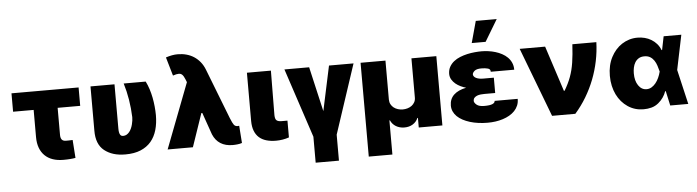

<svg xmlns="http://www.w3.org/2000/svg" viewBox="-55 -1047 5471 1506"><g transform="rotate(-5 2680.5 -294.5)"><path d="M575.3 -545.5V-400.6H397.7V-187.5Q397.7 -176.5 399.9 -167.3Q402 -158 406.8 -151.5Q411.6 -144.9 419.9 -141.3Q428.3 -137.8 440.3 -137.8Q449.9 -137.8 457 -137.8Q464.1 -137.8 468.8 -138.1Q478 -138.1 492.9 -139.2L502.8 2.8Q492.2 4.6 482.1 5.9Q471.9 7.1 460.8 8Q449.6 8.9 436.6 9.4Q423.7 9.9 407.7 9.9Q360.8 9.9 323.9 -2.8Q286.9 -15.6 261.4 -40.7Q235.8 -65.7 222.3 -102.3Q208.8 -138.8 208.8 -186.1V-400.6H46.9V-545.5Z M669 -197.4V-545.5H858V-196Q858 -178.6 860.4 -167.1Q862.9 -155.5 867.2 -148.6Q871.4 -141.7 877.5 -139Q883.5 -136.4 890.6 -136.4Q906.2 -136.4 918.3 -143.5Q930.4 -150.6 939.8 -162.3Q949.2 -174 955.8 -188.9Q962.4 -203.8 966.4 -219.5Q970.5 -235.1 972.5 -250Q974.4 -264.9 974.4 -277Q971.9 -346.6 960.8 -415Q949.6 -483.3 930.4 -545.5H1103.7Q1118.6 -516 1129.3 -482.6Q1139.9 -449.2 1146.7 -414.4Q1153.4 -379.6 1156.8 -344.6Q1160.2 -309.7 1160.5 -277Q1160.5 -213.1 1145.4 -160.3Q1130.3 -107.6 1098.4 -69.8Q1066.4 -32 1016.3 -11Q966.3 9.9 896.3 9.9Q843 9.9 802.6 -2.7Q762.1 -15.3 730.8 -40.1Q668.3 -89.8 669 -197.4Z M1425.4 -512.8 1416.2 -535.5Q1410.9 -548.3 1405.9 -557.4Q1400.9 -566.4 1395.2 -572.3Q1389.6 -578.1 1382.8 -581Q1376.1 -583.8 1367.2 -583.8Q1349.4 -583.8 1321 -573.9L1278.4 -720.2Q1328.5 -737.2 1372.2 -737.2Q1408.4 -737.2 1440.7 -728.3Q1473 -719.5 1500 -701.9Q1527 -684.3 1548.1 -658.2Q1569.2 -632.1 1582.4 -598L1735.8 -203.1Q1744 -181.8 1751.1 -168Q1758.2 -154.1 1763.1 -147.7Q1773.4 -134.9 1791.9 -134.9Q1800.8 -134.9 1804 -136.4L1813.9 0Q1806.5 2.8 1796.9 4.8Q1787.3 6.7 1777.5 7.8Q1767.8 8.9 1758 9.4Q1748.2 9.9 1740.1 9.9Q1683.9 9.9 1644.7 -14.7Q1605.5 -39.4 1585.2 -88.1L1524.5 -261.4H1517L1427.6 0H1228.7Z M1900.6 -545.5H2089.5L2086.6 -194.6Q2087 -180.4 2089.7 -170.5Q2092.3 -160.5 2098.5 -154.7Q2104.8 -148.8 2115.1 -146.1Q2125.4 -143.5 2140.6 -143.5H2184.7V-11.4Q2160.9 -2.8 2134.4 1.4Q2108 5.7 2082.4 5.7Q2039.8 5.7 2006 -4.3Q1972.3 -14.2 1949 -35Q1925.8 -55.8 1913.4 -87.9Q1900.9 -120 1900.6 -164.8Z M2196 -545.5H2390.6L2471.6 -193.2L2546.9 -545.5H2740.1L2559.7 0V204.5H2376.4V0Z M2795.5 193.2V-545.5H2991.5V-238.6Q2991.8 -217.3 3000.5 -201.2Q3009.2 -185 3023.4 -174.2Q3037.6 -163.4 3055.9 -157.7Q3074.2 -152 3093.8 -152Q3113.3 -152 3131.7 -157.5Q3150.2 -163 3164.6 -173.8Q3179 -184.7 3187.7 -200.8Q3196.4 -217 3196 -238.6V-545.5H3392V0H3206V-75.3H3201.7Q3188.9 -45.1 3160.7 -27.5Q3132.5 -9.9 3093.8 -9.9Q3074.9 -9.9 3058.1 -14.6Q3041.2 -19.2 3027.3 -27.7Q3013.5 -36.2 3002.8 -48.3Q2992.2 -60.4 2985.8 -75.3H2981.5V193.2Z M3471.6 -149.1Q3471.9 -201.3 3505.9 -233.5Q3539.8 -265.6 3603.3 -278.4Q3582.7 -284.1 3560.9 -294.4Q3539.1 -304.7 3521.3 -319.4Q3503.6 -334.2 3492 -353.7Q3480.5 -373.2 3480.1 -397.7Q3480.5 -429.7 3493.8 -453.5Q3507.1 -477.3 3528.8 -494.5Q3550.4 -511.7 3578.3 -522.9Q3606.2 -534.1 3635.8 -540.7Q3665.5 -547.2 3694.8 -549.9Q3724.1 -552.6 3748.6 -552.6Q3774.1 -552.6 3802 -548.8Q3829.9 -545.1 3856.9 -536.9Q3883.9 -528.8 3908.2 -515.8Q3932.5 -502.8 3951.2 -484.4Q3969.8 -465.9 3980.6 -441.6Q3991.5 -417.3 3991.5 -386.4H3806.8Q3807.5 -407.3 3786.9 -413Q3775.9 -416.2 3763.3 -417.6Q3750.7 -419 3735.8 -419Q3698.2 -419 3681.8 -405.5Q3665.5 -391.7 3664.8 -377.8Q3665.1 -369 3671 -361.5Q3676.8 -354 3687 -348.9Q3697.1 -343.8 3711.1 -340.9Q3725.1 -338.1 3741.5 -338.1H3826.7V-217.3H3741.5Q3727.6 -217.3 3712.2 -215.7Q3696.7 -214.1 3683.8 -209Q3670.8 -203.8 3662.3 -194.6Q3653.8 -185.4 3653.4 -170.5Q3654.1 -154.8 3673.3 -139.2Q3692.1 -123.6 3733 -123.6Q3777.7 -123.6 3797.6 -132.5Q3817.5 -141.3 3816.8 -156.2H3998.6Q3998.9 -127.5 3989 -104Q3979 -80.6 3961.5 -62.1Q3943.9 -43.7 3919.9 -30Q3896 -16.3 3868.1 -7.5Q3840.2 1.4 3809.7 5.7Q3779.1 9.9 3748.6 9.9Q3671.5 9.9 3609 -9.2Q3577.8 -18.8 3552.4 -32.5Q3527 -46.2 3509.1 -63.7Q3491.1 -81.3 3481.4 -102.8Q3471.6 -124.3 3471.6 -149.1ZM3677.6 -623.6 3724.4 -794H3889.2L3786.9 -623.6Z M4248.6 -545.5 4365.1 -187.5H4370.7Q4386.7 -214.5 4399.1 -239.9Q4411.6 -265.3 4421 -291Q4430.4 -316.8 4437.3 -343.9Q4444.2 -371.1 4449 -401.8Q4453.8 -432.5 4457.2 -468Q4460.6 -503.6 4463.1 -545.5H4652Q4649.5 -470.9 4634.4 -397.4Q4619.3 -323.9 4592.3 -254.4Q4565.3 -185 4526.8 -120.7Q4488.3 -56.5 4438.9 0H4255.7L4048.3 -545.5Z M4767.4 -419.4Q4783 -449.6 4804.5 -474.1Q4826 -498.6 4852.6 -516Q4879.3 -533.4 4910.3 -543Q4941.4 -552.6 4975.9 -552.6Q5005.3 -552.6 5033 -545.5Q5060.7 -538.4 5084.5 -524Q5108.3 -509.6 5126.8 -488.5Q5145.2 -467.3 5156.2 -438.9H5160.2L5181.8 -545.5H5321L5264.6 -272.7L5328.1 0H5186.1L5160.9 -115.1H5156.2Q5138.1 -62.5 5093.8 -25.6Q5068.5 -4.6 5038.4 3.4Q5008.2 11.4 4975.9 11.4Q4907 11.4 4852.3 -25.2Q4825.3 -43.3 4803.4 -68.5Q4781.6 -93.8 4766.3 -125.2Q4751.1 -156.6 4742.7 -193.7Q4734.4 -230.8 4734.4 -272.7Q4734.4 -356.5 4767.4 -419.4ZM4948.2 -180.4Q4973.4 -143.5 5012.8 -143.5Q5034.1 -143.5 5052.2 -154.3Q5070.3 -165.1 5084.7 -182.9Q5099.1 -200.6 5109.7 -223.7Q5120.4 -246.8 5126.4 -271.3L5126.8 -272.7L5126.4 -274.1Q5120.7 -296.5 5113.5 -319.2Q5106.2 -342 5093.9 -360.4Q5081.7 -378.9 5063.2 -390.4Q5044.7 -402 5017 -402Q4990.4 -402 4972.3 -390.8Q4954.2 -379.6 4943.4 -361.5Q4932.5 -343.4 4927.9 -320.8Q4923.3 -298.3 4923.3 -275.6Q4923.3 -217 4948.2 -180.4Z"/></g></svg>

Font: Inter P Black
Style: Regular
Weight: 900
Designer: Rasmus Andersson
Foundry: rsms
Version: Version 3.018;git-588b23468